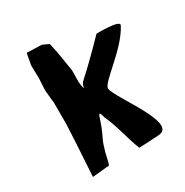

<svg xmlns="http://www.w3.org/2000/svg" viewBox="-174 -903 996 1036"><g transform="rotate(-30 324.5 -384.5)"><path d="M121 -692 123 -614 119 -539 125 -473 127 -464V-398V-323L122 -221C118 -149 113 -77 109 -5L200 -14H209C218 -14 215 -22 219 -26L233 -86C241 -112 247 -136 258 -158C274 -190 287 -222 298 -257C313 -306 316 -274 324 -251C357 -183 373 -96 404 -17C434 -17 496 -21 528 -23C657 -29 426 -314 418 -376C413 -414 586 -519 648 -638C664 -669 512 -665 512 -665C512 -665 416 -564 328 -485C318 -476 308 -465 308 -446C301 -446 299 -481 298 -488L299 -560C292 -601 286 -642 279 -683L266 -743L226 -761L134 -764Z"/></g></svg>

Font: Yuck
Style: It
Weight: 400
Version: Version Bleh